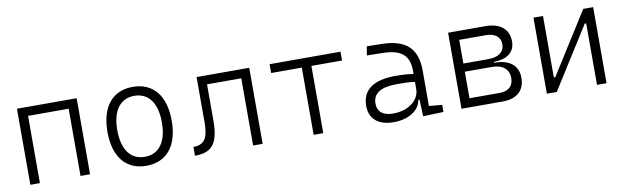

<svg xmlns="http://www.w3.org/2000/svg" viewBox="-39 -902 4179 1287"><g transform="rotate(-10 2051.0 -258.5)"><path d="M431.2 0H496.1V-517.6H89.8V0H154.8V-457.5H431.2Z M878.9 9.8C1017.1 9.8 1097.7 -87.9 1097.7 -258.8C1097.7 -429.7 1017.1 -527.3 878.9 -527.3C740.7 -527.3 660.2 -429.7 660.2 -258.8C660.2 -87.9 740.7 9.8 878.9 9.8ZM878.9 -51.3C782.2 -51.3 727.1 -126.5 727.1 -258.8C727.1 -391.1 782.2 -466.3 878.9 -466.3C975.6 -466.3 1030.8 -391.1 1030.8 -258.8C1030.8 -126.5 975.6 -51.3 878.9 -51.3Z M1210.4 0C1329.1 0 1373 -57.6 1373 -211.9V-457.5H1606V0H1670.9V-517.6H1312.5V-208.5C1312.5 -101.1 1284.2 -60.1 1210.4 -60.1Z M2018.1 0H2083.5V-457.5H2292V-517.6H1809.6V-457.5H2018.1Z M2762.7 4.9 2901.4 0V-48.3L2812.5 -56.2V-297.4C2812.5 -448.7 2737.3 -518.6 2568.4 -521L2471.7 -522.5L2461.9 -461.9L2571.8 -460C2693.8 -457.5 2748.5 -412.6 2748.5 -307.1V-285.2C2714.8 -291 2671.9 -293.9 2625.5 -293.9C2476.1 -293.9 2398.4 -237.8 2398.4 -129.4C2398.4 -41 2458 9.8 2562 9.8C2663.1 9.8 2738.3 -37.1 2750 -109.4H2757.8ZM2748.5 -231.4V-182.6C2748.5 -108.9 2675.3 -47.9 2567.4 -47.9C2500.5 -47.9 2462.4 -78.6 2462.4 -133.3C2462.4 -203.1 2516.1 -237.8 2623.5 -237.8C2664.1 -237.8 2710.4 -237.8 2748.5 -231.4Z M3024.4 0H3307.6C3401.9 0 3456.1 -49.3 3456.1 -135.3C3456.1 -218.3 3397.9 -265.6 3296.9 -265.6H3293V-271.5C3384.3 -272.9 3436.5 -314 3436.5 -385.7C3436.5 -469.7 3378.4 -517.6 3277.3 -517.6H3024.4ZM3089.4 -60.1V-240.7H3272.5C3346.2 -240.7 3388.7 -206.1 3388.7 -145C3388.7 -90.8 3354.5 -60.1 3295.4 -60.1ZM3089.4 -296.4V-457.5H3269C3332.5 -457.5 3369.1 -428.7 3369.1 -379.4C3369.1 -326.7 3329.1 -296.4 3259.8 -296.4Z M3605.5 0H3672.9L3937 -418.5H3946.8V0H4011.7V-517.6H3944.3L3680.2 -99.1H3670.4V-517.6H3605.5Z"/></g></svg>

Font: Cascadia Code Light
Style: Regular
Weight: 300
Monospace: yes
Designer: Aaron Bell
Foundry: Saja Typeworks
Version: Version 2404.023